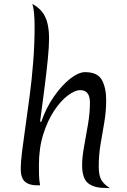

<svg xmlns="http://www.w3.org/2000/svg" viewBox="-20 -946 652 982"><path d="M515 15Q460 15 430 -9.5Q400 -34 400 -102Q400 -142 410 -196.5Q420 -251 430 -310Q440 -369 440 -421Q440 -485 390 -485Q364 -485 328 -458.5Q292 -432 258 -381.5Q224 -331 201.5 -260Q179 -189 179 -100Q179 -78 179.5 -52.5Q180 -27 185 2Q180 1 176.5 1.5Q173 2 171 2Q129 2 107.5 -17Q86 -36 86 -83Q86 -116 93 -172Q100 -228 110.5 -301Q121 -374 132 -458Q143 -542 150 -631.5Q157 -721 157 -809Q157 -850 154 -880.5Q151 -911 145 -926Q192 -901 211.5 -859Q231 -817 231 -751Q231 -709 224.5 -643Q218 -577 207.5 -495.5Q197 -414 185 -324L191 -323Q216 -395 256 -452.5Q296 -510 339 -543.5Q382 -577 415 -577Q479 -577 501 -537Q523 -497 523 -434Q523 -376 513.5 -320.5Q504 -265 494.5 -209.5Q485 -154 485 -94Q485 -46 499.5 -23.5Q514 -1 542 16Q533 16 525.5 15.5Q518 15 515 15Z"/></svg>

Font: Merienda Light
Style: Regular
Weight: 300
Designer: Eduardo Rodriguez Tunni
Foundry: Eduardo Rodriguez Tunni
Version: Version 2.001; ttfautohint (v1.8.4.7-5d5b)